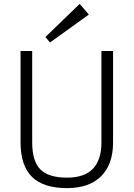

<svg xmlns="http://www.w3.org/2000/svg" viewBox="-20 -963 689 990"><path d="M326 7Q204 7 145 -51Q86 -109 86 -229V-700H146V-229Q146 -132 188 -89.5Q230 -47 326 -47Q503 -47 503 -229V-700H563V-229Q563 -172 547.5 -128.5Q532 -85 501.5 -54.5Q471 -24 427 -8.5Q383 7 326 7ZM438 -888 238 -744 214 -772 391 -943Z"/></svg>

Font: Pathway Extreme 8pt Thin
Style: Regular
Weight: 100
Designer: Eduardo Rodriguez Tunni
Foundry: Eduardo Rodriguez Tunni
Version: Version 1.000